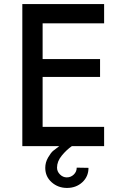

<svg xmlns="http://www.w3.org/2000/svg" viewBox="-20 -720 612 946"><path d="M190 -605V-429H473V-341H190V-95H493V0H334Q308 18 284.5 46.5Q261 75 261 106Q261 125 275.5 139.5Q290 154 309 154Q329 154 343.5 140Q358 126 358 106L416 107Q416 150 385.5 178Q355 206 310 206Q266 206 234.5 178Q203 150 203 107Q203 80 217 56Q231 32 242 23Q253 14 272 0H90V-700H493V-605Z"/></svg>

Font: Simpel Medium
Style: Regular
Weight: 500
Designer: Janko Jovanovic
Version: Version 1.048;PS 001.048;hotconv 1.0.88;makeotf.lib2.5.64775